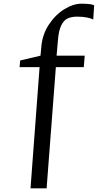

<svg xmlns="http://www.w3.org/2000/svg" viewBox="-20 -844 558 1038"><path d="M86 -481 89 -517 199 -543 203 -587Q208 -656 243.5 -710Q279 -764 327.5 -794Q376 -824 420 -824Q475 -824 489 -815L484 -738Q475 -744 452 -749Q429 -754 397 -754Q367 -754 346 -744.5Q325 -735 311 -706.5Q297 -678 293 -624L286 -543H438L433 -481H282L232 174H145L194 -481Z"/></svg>

Font: Martel
Style: Regular
Weight: 400
Designer: Dan Reynolds
Foundry: Dan Reynolds
Version: Version 1.001; ttfautohint (v1.1) -l 5 -r 5 -G 72 -x 0 -D la